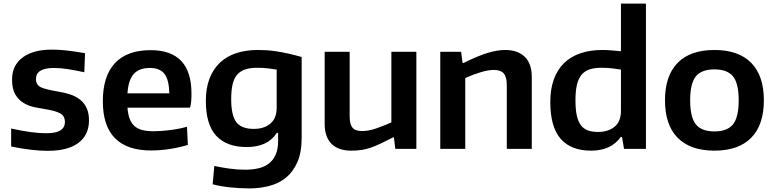

<svg xmlns="http://www.w3.org/2000/svg" viewBox="-20 -828 4308 1068"><path d="M245 11Q203 11 152 5Q101 -1 42 -13V-113Q97 -101 145.5 -94Q194 -87 239 -87Q341 -87 341 -149Q341 -183 315.5 -197Q290 -211 242 -219Q210 -224 175.5 -231Q141 -238 112.5 -254.5Q84 -271 65.5 -302Q47 -333 47 -386Q47 -464 105.5 -508Q164 -552 268 -552Q287 -552 306.5 -551Q326 -550 347.5 -547.5Q369 -545 395 -541.5Q421 -538 453 -532L449 -426Q395 -438 354 -444Q313 -450 281 -450Q180 -450 180 -389Q180 -354 210 -341.5Q240 -329 296 -320Q335 -314 368 -303.5Q401 -293 425 -274Q449 -255 462 -227Q475 -199 475 -158Q475 -77 416 -33Q357 11 245 11Z M821 9Q552 9 552 -265Q552 -405 619.5 -477Q687 -549 818 -549Q1045 -549 1045 -308Q1045 -284 1043.5 -265Q1042 -246 1037 -229H689Q692 -192 701.5 -167Q711 -142 728.5 -126.5Q746 -111 772 -104.5Q798 -98 835 -98Q877 -98 927.5 -104.5Q978 -111 1020 -123L1025 -22Q980 -8 926 0.5Q872 9 821 9ZM813 -450Q754 -450 724 -416.5Q694 -383 689 -309H922Q920 -385 894.5 -417.5Q869 -450 813 -450Z M1367 220Q1313 220 1258 214Q1203 208 1163 197L1172 95Q1208 103 1253 109.5Q1298 116 1343 116Q1383 116 1416.5 108.5Q1450 101 1474.5 82.5Q1499 64 1513 33Q1527 2 1527 -44V-89H1520Q1493 -48 1451 -29Q1409 -10 1353 -10Q1241 -10 1183 -72.5Q1125 -135 1125 -267Q1125 -338 1145.5 -391Q1166 -444 1203.5 -479.5Q1241 -515 1294.5 -532.5Q1348 -550 1414 -550Q1438 -550 1463 -548.5Q1488 -547 1517 -542.5Q1546 -538 1581 -530.5Q1616 -523 1658 -511V-61Q1658 19 1634.5 73Q1611 127 1571.5 159.5Q1532 192 1479 206Q1426 220 1367 220ZM1392 -111Q1449 -111 1484 -140.5Q1519 -170 1519 -229V-441Q1496 -445 1468.5 -448Q1441 -451 1410 -451Q1372 -451 1344.5 -442Q1317 -433 1299.5 -413Q1282 -393 1274 -359.5Q1266 -326 1266 -277Q1266 -186 1294.5 -148.5Q1323 -111 1392 -111Z M1934 10Q1861 10 1823.5 -28.5Q1786 -67 1786 -139V-540H1925V-182Q1925 -137 1940.5 -118Q1956 -99 1994 -99Q2031 -99 2073.5 -114Q2116 -129 2157 -147V-540H2296V0H2179L2171 -64H2167Q2128 -44 2098.5 -30Q2069 -16 2043.5 -7Q2018 2 1992 6Q1966 10 1934 10Z M2429 -540H2545L2553 -478H2559Q2636 -516 2690 -533Q2744 -550 2790 -550Q2860 -550 2899 -512Q2938 -474 2938 -401V0H2799V-354Q2799 -400 2782 -419.5Q2765 -439 2728 -439Q2696 -439 2654.5 -426.5Q2613 -414 2568 -394V0H2429Z M3268 10Q3156 10 3098.5 -56Q3041 -122 3041 -261Q3041 -333 3061 -387.5Q3081 -442 3118.5 -478Q3156 -514 3209.5 -532Q3263 -550 3329 -550Q3358 -550 3384 -547.5Q3410 -545 3434 -543V-808H3573V0H3451L3440 -66H3433Q3379 10 3268 10ZM3307 -94Q3363 -94 3398.5 -123Q3434 -152 3434 -211V-441Q3411 -445 3384 -448Q3357 -451 3325 -451Q3287 -451 3259.5 -442Q3232 -433 3214.5 -411.5Q3197 -390 3189 -355.5Q3181 -321 3181 -270Q3181 -221 3188 -187.5Q3195 -154 3210 -133Q3225 -112 3249 -103Q3273 -94 3307 -94Z M3954 10Q3820 10 3749.5 -61.5Q3679 -133 3679 -270Q3679 -407 3749.5 -478.5Q3820 -550 3954 -550Q4088 -550 4158.5 -478.5Q4229 -407 4229 -270Q4229 -133 4158.5 -61.5Q4088 10 3954 10ZM3954 -97Q4026 -97 4057.5 -136.5Q4089 -176 4089 -270Q4089 -364 4057.5 -403Q4026 -442 3954 -442Q3882 -442 3850.5 -403Q3819 -364 3819 -270Q3819 -176 3850.5 -136.5Q3882 -97 3954 -97Z"/></svg>

Font: Encode Sans Normal
Style: SemiBold
Weight: 600
Designer: Pablo Impallari, Andres Torresi
Foundry: Pablo Impallari, Andres Torresi
Version: Version 1.000; ttfautohint (v1.00) -l 8 -r 50 -G 200 -x 14 -